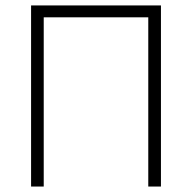

<svg xmlns="http://www.w3.org/2000/svg" viewBox="-20 -683 703 703"><path d="M569.3 0H522.9V-619.6H140.1V0H93.8V-663.1H569.3Z"/></svg>

Font: Bpm'online Open Sans Light
Style: Regular
Weight: 300
Foundry: Ascender Corporation
Version: Version 1.10